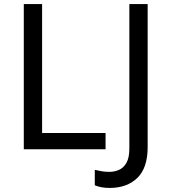

<svg xmlns="http://www.w3.org/2000/svg" viewBox="-20 -734 837 944"><path d="M97 0V-714H187V-80H499V0ZM520 190Q496 190 478 186.5Q460 183 446 177V101Q462 105 480 108Q498 111 518 111Q543 111 565.5 101Q588 91 602 66Q616 41 616 -4V-714H706V-11Q706 92 655 141Q604 190 520 190Z"/></svg>

Font: Go Noto Current
Style: Regular
Weight: 400
Designer: Monotype Design Team
Foundry: Monotype Imaging Inc.
Version: Version 2.007; ttfautohint (v1.8) -l 8 -r 50 -G 200 -x 14 -D